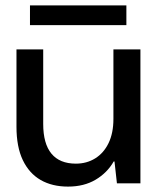

<svg xmlns="http://www.w3.org/2000/svg" viewBox="-20 -679 587 711"><path d="M232 12Q173 12 130.5 -12.5Q88 -37 64.5 -86Q41 -135 41 -210V-496H140V-220Q140 -147 170.5 -110Q201 -73 261 -73Q301 -73 332.5 -92.5Q364 -112 382 -149Q400 -186 400 -239V-496H500V0H413L404 -81H401Q377 -39 334 -13.5Q291 12 232 12ZM91 -586V-659H448V-586Z"/></svg>

Font: DM Sans 36pt Medium
Style: Regular
Weight: 500
Designer: Colophon Foundry, Jonny Pinhorn
Foundry: Colophon Foundry
Version: Version 4.004;gftools[0.9.30]